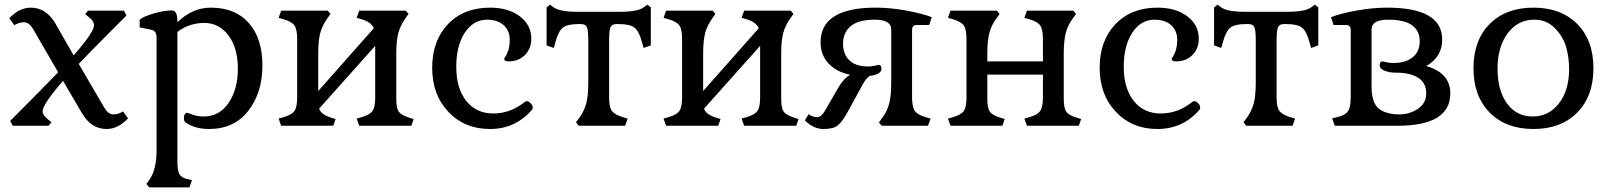

<svg xmlns="http://www.w3.org/2000/svg" viewBox="-20 -543 6935 829"><path d="M431 -77Q448 -49 469.5 -49Q491 -49 511 -62L533 -32Q490 14 440 14Q373 14 333 -56L252 -194Q164 -92 164 -63Q164 -47 183 -31L202 -15L190 0H35L24 -21Q173 -170 231 -231L122 -419Q105 -447 83.5 -447Q62 -447 42 -434L20 -464Q63 -510 113 -510Q180 -510 220 -440L298 -304Q386 -404 386 -434Q386 -450 367 -466L348 -482L360 -497H515L526 -476L474 -424Q371 -321 320 -267Z M746 -452V-447Q811 -510 890 -510Q996 -510 1054.5 -443.5Q1113 -377 1113 -260Q1113 -143 1052 -64.5Q991 14 883 14Q823 14 783 -13Q774 -19 774 -31Q774 -56 789 -56Q790 -56 811.5 -48Q833 -40 860 -40Q927 -40 967 -98.5Q1007 -157 1007 -246.5Q1007 -336 966.5 -390Q926 -444 861.5 -444Q797 -444 746 -405V155Q746 193 754.5 208.5Q763 224 788 230L809 235L798 266H624L612 251L624 235Q656 190 656 106V-381Q656 -409 635 -414L583 -425V-458Q599 -472 644 -485Q689 -498 722 -498Q746 -498 746 -452Z M1600 -122V-345L1358 -74Q1366 -48 1410 -35L1429 -29L1419 0H1194L1183 -31L1204 -37Q1239 -47 1251 -63.5Q1263 -80 1263 -122V-375Q1263 -417 1251 -433.5Q1239 -450 1204 -460L1183 -466L1194 -497H1395L1407 -483L1395 -466Q1372 -434 1363 -401.5Q1354 -369 1354 -312V-150L1594 -421Q1584 -447 1541 -460L1520 -466L1531 -497H1732L1744 -483L1732 -466Q1709 -434 1700 -401.5Q1691 -369 1691 -312V-116Q1691 -75 1702 -60.5Q1713 -46 1747 -35L1766 -29L1756 0H1531L1520 -31L1541 -37Q1576 -47 1588 -63.5Q1600 -80 1600 -122Z M2246 -103Q2249 -106 2256 -106Q2263 -106 2271.5 -97Q2280 -88 2280 -80Q2280 -72 2277 -69Q2205 14 2095.5 14Q1986 14 1916 -60Q1846 -134 1846 -250.5Q1846 -367 1914 -438.5Q1982 -510 2096 -510Q2175 -510 2224.5 -472.5Q2274 -435 2274 -376Q2274 -333 2246.5 -305.5Q2219 -278 2176 -278Q2157 -278 2157 -289Q2157 -291 2163 -300Q2181 -329 2181 -370Q2181 -411 2154.5 -434.5Q2128 -458 2083 -458Q2024 -458 1987 -402Q1950 -346 1950 -254Q1950 -162 1993 -107.5Q2036 -53 2110 -53Q2184 -53 2246 -103Z M2653 -439H2641Q2622 -439 2616 -425.5Q2610 -412 2610 -369V-122Q2610 -80 2622 -64Q2634 -48 2669 -37L2690 -31L2679 0H2479L2467 -15L2479 -31Q2502 -62 2511 -95.5Q2520 -129 2520 -185V-369Q2520 -412 2514 -425.5Q2508 -439 2489 -439H2477Q2429 -439 2409.5 -423Q2390 -407 2377 -357L2371 -336L2340 -347V-511L2355 -523L2371 -511Q2397 -492 2476 -492H2654Q2733 -492 2759 -511L2775 -523L2790 -511V-347L2759 -336L2753 -357Q2740 -407 2720.5 -423Q2701 -439 2653 -439Z M3262 -122V-345L3020 -74Q3028 -48 3072 -35L3091 -29L3081 0H2856L2845 -31L2866 -37Q2901 -47 2913 -63.5Q2925 -80 2925 -122V-375Q2925 -417 2913 -433.5Q2901 -450 2866 -460L2845 -466L2856 -497H3057L3069 -483L3057 -466Q3034 -434 3025 -401.5Q3016 -369 3016 -312V-150L3256 -421Q3246 -447 3203 -460L3182 -466L3193 -497H3394L3406 -483L3394 -466Q3371 -434 3362 -401.5Q3353 -369 3353 -312V-116Q3353 -75 3364 -60.5Q3375 -46 3409 -35L3428 -29L3418 0H3193L3182 -31L3203 -37Q3238 -47 3250 -63.5Q3262 -80 3262 -122Z M3523 -360Q3523 -510 3761 -510Q3824 -510 3892.5 -497.5Q3961 -485 4003 -469L3992 -435H3938Q3918 -435 3918 -413V-123Q3918 -81 3930 -64Q3942 -47 3977 -37L3998 -31L3987 0H3787L3775 -14L3787 -31Q3810 -61 3819 -95Q3828 -129 3828 -185V-416Q3828 -458 3757 -458Q3686 -458 3653 -430Q3620 -402 3620 -355Q3620 -308 3648 -282Q3676 -256 3727 -256Q3744 -256 3758 -259.5Q3772 -263 3773 -263Q3786 -263 3786 -246Q3786 -222 3735 -215Q3719 -204 3707 -182L3638 -56Q3615 -15 3596 -0.5Q3577 14 3535 14Q3493 14 3455 -23L3471 -50Q3490 -37 3508 -37Q3526 -37 3542 -65L3598 -162Q3622 -204 3651 -220Q3590 -233 3556.5 -270Q3523 -307 3523 -360Z M4483 -122V-221H4243V-116Q4243 -76 4254 -60.5Q4265 -45 4299 -35L4318 -29L4308 0H4084L4073 -31L4094 -37Q4129 -47 4141 -63.5Q4153 -80 4153 -122V-375Q4153 -417 4141 -433.5Q4129 -450 4094 -460L4073 -466L4084 -497H4284L4296 -483L4284 -466Q4261 -436 4252 -402Q4243 -368 4243 -312V-278H4483V-375Q4483 -417 4471 -433.5Q4459 -450 4424 -460L4403 -466L4414 -497H4614L4626 -483L4614 -466Q4591 -436 4582 -402Q4573 -368 4573 -312V-116Q4573 -76 4584 -60.5Q4595 -45 4629 -35L4648 -29L4638 0H4414L4403 -31L4424 -37Q4459 -47 4471 -63.5Q4483 -80 4483 -122Z M5128 -103Q5131 -106 5138 -106Q5145 -106 5153.5 -97Q5162 -88 5162 -80Q5162 -72 5159 -69Q5087 14 4977.5 14Q4868 14 4798 -60Q4728 -134 4728 -250.5Q4728 -367 4796 -438.5Q4864 -510 4978 -510Q5057 -510 5106.5 -472.5Q5156 -435 5156 -376Q5156 -333 5128.5 -305.5Q5101 -278 5058 -278Q5039 -278 5039 -289Q5039 -291 5045 -300Q5063 -329 5063 -370Q5063 -411 5036.5 -434.5Q5010 -458 4965 -458Q4906 -458 4869 -402Q4832 -346 4832 -254Q4832 -162 4875 -107.5Q4918 -53 4992 -53Q5066 -53 5128 -103Z M5535 -439H5523Q5504 -439 5498 -425.5Q5492 -412 5492 -369V-122Q5492 -80 5504 -64Q5516 -48 5551 -37L5572 -31L5561 0H5361L5349 -15L5361 -31Q5384 -62 5393 -95.5Q5402 -129 5402 -185V-369Q5402 -412 5396 -425.5Q5390 -439 5371 -439H5359Q5311 -439 5291.5 -423Q5272 -407 5259 -357L5253 -336L5222 -347V-511L5237 -523L5253 -511Q5279 -492 5358 -492H5536Q5615 -492 5641 -511L5657 -523L5672 -511V-347L5641 -336L5635 -357Q5622 -407 5602.5 -423Q5583 -439 5535 -439Z M6014 0H5743L5732 -32L5753 -37Q5788 -45 5800 -62.5Q5812 -80 5812 -123V-413Q5812 -435 5792 -435H5738L5727 -469Q5769 -485 5837.5 -497.5Q5906 -510 5969 -510Q6207 -510 6207 -372Q6207 -297 6138 -258Q6242 -228 6242 -140Q6242 0 6014 0ZM6011 -229Q5980 -229 5958.5 -237.5Q5937 -246 5937 -262Q5937 -278 5950 -278Q5951 -278 5965 -274.5Q5979 -271 5996 -271Q6050 -271 6080 -296Q6110 -321 6110 -365Q6110 -409 6077.5 -433.5Q6045 -458 5973.5 -458Q5902 -458 5902 -416V-169Q5902 -88 5945 -66Q5976 -49 6021 -49Q6066 -49 6102 -73Q6138 -97 6138 -140Q6138 -183 6106.5 -205Q6075 -227 6020 -229Z M6755 -245Q6755 -292 6743 -337Q6731 -382 6695 -420Q6659 -458 6604 -458Q6534 -458 6490 -399.5Q6446 -341 6446 -246.5Q6446 -152 6487 -96Q6528 -40 6597.5 -40Q6667 -40 6711 -96.5Q6755 -153 6755 -245ZM6601 14Q6482 14 6412 -57Q6342 -128 6342 -248.5Q6342 -369 6412 -439.5Q6482 -510 6601 -510Q6720 -510 6790 -439.5Q6860 -369 6860 -248.5Q6860 -128 6790 -57Q6720 14 6601 14Z"/></svg>

Font: Gabriela
Style: Regular
Weight: 400
Designer: Eduardo Rodriguez Tunni
Foundry: Eduardo Rodriguez Tunni
Version: Version 1.003